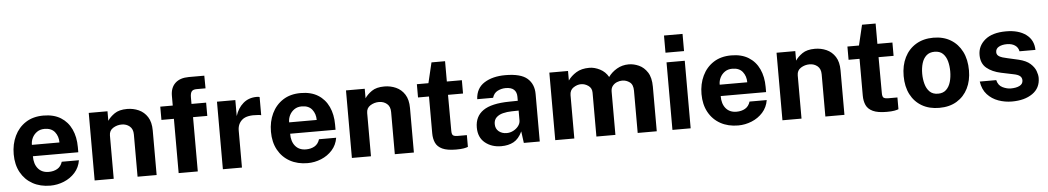

<svg xmlns="http://www.w3.org/2000/svg" viewBox="-39 -1088 7994 1464"><g transform="rotate(-5 3958.5 -356.5)"><path d="M186 -225Q185.5 -165.5 214.8 -130.5Q244 -95.5 296.5 -95.5Q334 -95.5 362 -111.5Q390 -127.5 401.5 -164H533Q524 -109 489 -70Q454 -31 403.8 -10.5Q353.5 10 300 10Q223 10 164.8 -22.2Q106.5 -54.5 74 -113.5Q41.5 -172.5 41.5 -252.5Q41.5 -330 71.2 -392.2Q101 -454.5 157 -490.8Q213 -527 292.5 -527Q371.5 -527 425 -493.8Q478.5 -460.5 506 -401.2Q533.5 -342 533.5 -264.5V-225ZM186 -312H397Q397 -359 371 -392Q345 -425 292 -425Q258.5 -425 234.8 -408.5Q211 -392 198.2 -366.2Q185.5 -340.5 186 -312Z M639 0V-517H782.5V-444Q800.5 -472 836 -496.8Q871.5 -521.5 932.5 -521.5Q980 -521.5 1021.2 -503Q1062.5 -484.5 1088 -444.8Q1113.5 -405 1113.5 -341V0H967.5V-323Q967.5 -365 942.2 -386Q917 -407 881.5 -407Q845.5 -407 815.2 -388Q785 -369 785 -331V0Z M1537.5 -517V-415.5H1428.5V0H1282V-415.5H1186.5V-517H1282V-591.5Q1282 -654 1318.8 -688.5Q1355.5 -723 1423 -723H1541.5L1542.5 -626H1474Q1446.5 -626 1436 -612.2Q1425.5 -598.5 1425.5 -567V-517Z M1620.5 0V-517H1761V-394.5Q1779.5 -454 1821.5 -490.5Q1863.5 -527 1925 -527Q1941.5 -527 1947.5 -524V-385Q1943 -386.5 1936.8 -387.2Q1930.5 -388 1925.5 -388.5Q1839 -396 1802.8 -365.5Q1766.5 -335 1766.5 -283V0Z M2155 -225Q2154.5 -165.5 2183.8 -130.5Q2213 -95.5 2265.5 -95.5Q2303 -95.5 2331 -111.5Q2359 -127.5 2370.5 -164H2502Q2493 -109 2458 -70Q2423 -31 2372.8 -10.5Q2322.5 10 2269 10Q2192 10 2133.8 -22.2Q2075.5 -54.5 2043 -113.5Q2010.5 -172.5 2010.5 -252.5Q2010.5 -330 2040.2 -392.2Q2070 -454.5 2126 -490.8Q2182 -527 2261.5 -527Q2340.5 -527 2394 -493.8Q2447.5 -460.5 2475 -401.2Q2502.5 -342 2502.5 -264.5V-225ZM2155 -312H2366Q2366 -359 2340 -392Q2314 -425 2261 -425Q2227.5 -425 2203.8 -408.5Q2180 -392 2167.2 -366.2Q2154.5 -340.5 2155 -312Z M2608 0V-517H2751.5V-444Q2769.5 -472 2805 -496.8Q2840.5 -521.5 2901.5 -521.5Q2949 -521.5 2990.2 -503Q3031.5 -484.5 3057 -444.8Q3082.5 -405 3082.5 -341V0H2936.5V-323Q2936.5 -365 2911.2 -386Q2886 -407 2850.5 -407Q2814.5 -407 2784.2 -388Q2754 -369 2754 -331V0Z M3495 -415.5H3380L3381 -140Q3381 -111.5 3392 -104.2Q3403 -97 3427 -97H3496.5V-7Q3486 -2.5 3464.8 1.5Q3443.5 5.5 3406 5.5Q3337.5 5.5 3300.2 -12Q3263 -29.5 3248.8 -61Q3234.5 -92.5 3234.5 -134V-415.5H3150.5V-517H3239L3276 -673H3380V-517.5H3495Z M3751.5 10Q3677.5 10 3627.2 -31Q3577 -72 3577 -148Q3577 -233 3640.5 -277.2Q3704 -321.5 3841 -323L3906 -324V-355Q3906 -390.5 3885 -409.8Q3864 -429 3820.5 -428.5Q3788.5 -428 3760 -413.5Q3731.5 -399 3720.5 -363H3599Q3603.5 -447 3667 -487Q3730.5 -527 3827.5 -527Q3946 -527 3996 -483.2Q4046 -439.5 4046 -363.5V0H3924L3912 -89Q3885.5 -33 3845.8 -11.5Q3806 10 3751.5 10ZM3801 -86Q3827 -86 3851 -98.2Q3875 -110.5 3890.2 -130.2Q3905.5 -150 3906 -172.5V-249L3853.5 -248Q3817 -247.5 3785.5 -239.5Q3754 -231.5 3734.8 -212.8Q3715.5 -194 3715.5 -162.5Q3715.5 -126.5 3740.2 -106.2Q3765 -86 3801 -86Z M4164.5 0V-517H4307.5V-444Q4331 -478 4370.8 -502.5Q4410.5 -527 4471 -527Q4510.5 -527 4551.8 -506Q4593 -485 4616 -444Q4641 -479.5 4681.8 -503.2Q4722.5 -527 4772.5 -527Q4811 -527 4850 -509.5Q4889 -492 4915.2 -451.5Q4941.5 -411 4941.5 -341V0H4795.5V-323Q4795.5 -370 4769.5 -389Q4743.5 -408 4712.5 -408Q4693 -408 4673 -400.2Q4653 -392.5 4639 -375.5Q4625 -358.5 4625 -331V0H4479.5V-336Q4479.5 -371 4453 -389.5Q4426.5 -408 4397.5 -408Q4367.5 -408 4339 -389Q4310.5 -370 4310.5 -331V0Z M5202 -722.5V-591H5060V-722.5ZM5201 -517V0H5061.5V-517Z M5450.5 -225Q5450 -165.5 5479.2 -130.5Q5508.5 -95.5 5561 -95.5Q5598.5 -95.5 5626.5 -111.5Q5654.5 -127.5 5666 -164H5797.5Q5788.5 -109 5753.5 -70Q5718.5 -31 5668.2 -10.5Q5618 10 5564.5 10Q5487.5 10 5429.2 -22.2Q5371 -54.5 5338.5 -113.5Q5306 -172.5 5306 -252.5Q5306 -330 5335.8 -392.2Q5365.5 -454.5 5421.5 -490.8Q5477.5 -527 5557 -527Q5636 -527 5689.5 -493.8Q5743 -460.5 5770.5 -401.2Q5798 -342 5798 -264.5V-225ZM5450.5 -312H5661.5Q5661.5 -359 5635.5 -392Q5609.5 -425 5556.5 -425Q5523 -425 5499.2 -408.5Q5475.5 -392 5462.8 -366.2Q5450 -340.5 5450.5 -312Z M5903.5 0V-517H6047V-444Q6065 -472 6100.5 -496.8Q6136 -521.5 6197 -521.5Q6244.5 -521.5 6285.8 -503Q6327 -484.5 6352.5 -444.8Q6378 -405 6378 -341V0H6232V-323Q6232 -365 6206.8 -386Q6181.5 -407 6146 -407Q6110 -407 6079.8 -388Q6049.5 -369 6049.5 -331V0Z M6790.5 -415.5H6675.5L6676.5 -140Q6676.5 -111.5 6687.5 -104.2Q6698.5 -97 6722.5 -97H6792V-7Q6781.5 -2.5 6760.2 1.5Q6739 5.5 6701.5 5.5Q6633 5.5 6595.8 -12Q6558.5 -29.5 6544.2 -61Q6530 -92.5 6530 -134V-415.5H6446V-517H6534.5L6571.5 -673H6675.5V-517.5H6790.5Z M7103.5 10Q7027.5 10 6971.2 -22.5Q6915 -55 6884.2 -114.5Q6853.5 -174 6853.5 -255.5Q6853.5 -337 6884 -398Q6914.5 -459 6971 -493Q7027.5 -527 7104 -527Q7180.5 -527 7236.2 -493.5Q7292 -460 7322.8 -399.2Q7353.5 -338.5 7353.5 -255.5Q7353.5 -177.5 7323.8 -117.8Q7294 -58 7238.2 -24Q7182.5 10 7103.5 10ZM7104 -98.5Q7142.5 -98.5 7166 -121Q7189.5 -143.5 7200 -180.2Q7210.5 -217 7210.5 -260.5Q7210.5 -301.5 7200.8 -337.8Q7191 -374 7167.8 -396.8Q7144.5 -419.5 7104 -419.5Q7065.5 -419.5 7041.5 -398Q7017.5 -376.5 7006.8 -340.5Q6996 -304.5 6996 -260.5Q6996 -220 7006 -182.8Q7016 -145.5 7039.5 -122Q7063 -98.5 7104 -98.5Z M7660 10Q7606 10 7556.2 -7.8Q7506.5 -25.5 7471.8 -63.5Q7437 -101.5 7428 -163H7554Q7564 -121.5 7596.8 -105.8Q7629.5 -90 7659.5 -90Q7701 -90 7727 -103.2Q7753 -116.5 7753 -144Q7753 -165 7737.8 -177.5Q7722.5 -190 7687.5 -196.5L7596.5 -215.5Q7527.5 -230 7486 -264.8Q7444.5 -299.5 7444 -363.5Q7443.5 -433.5 7499.2 -480.2Q7555 -527 7661 -527Q7756.5 -527 7813.5 -484.8Q7870.5 -442.5 7872 -366.5H7750Q7744.5 -396.5 7720.2 -412.8Q7696 -429 7659 -429Q7621.5 -429 7597 -415.5Q7572.5 -402 7572.5 -374.5Q7572.5 -354 7592.2 -342.2Q7612 -330.5 7654.5 -322L7738.5 -303Q7796 -289 7826 -262Q7856 -235 7867 -205.2Q7878 -175.5 7878 -152Q7878 -74.5 7817.5 -32.2Q7757 10 7660 10Z"/></g></svg>

Font: Public Sans
Style: Bold
Weight: 700
Designer: The Public Sans project authors (U.S. Web Design System). Libre Franklin designed by Pablo Impallari and Rodrigo Fuenzal
Version: Version 1.008; ttfautohint (v1.8.1) -l 8 -r 50 -G 200 -x 14 